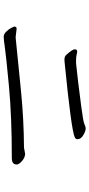

<svg xmlns="http://www.w3.org/2000/svg" viewBox="258 -866 484 1040"><g transform="rotate(90 500.0 -346.0)"><path d="M278 -462Q286 -453 304 -453L318 -454Q683 -490 724 -509Q734 -514 734 -524V-526Q733 -543 711.5 -555.5Q690 -568 677.5 -568Q665 -568 653 -561.5Q641 -555 556 -544Q471 -533 430 -528Q389 -523 359.5 -520Q330 -517 322 -516H309Q288 -516 276.5 -519Q265 -522 260 -522Q247 -522 247 -509Q247 -496 278 -462ZM780 -234Q628 -233 475.5 -218Q323 -203 186 -189H178L136 -194Q124 -194 124 -182Q124 -179 131.5 -164.5Q139 -150 152 -137Q165 -124 179.5 -124Q194 -124 238 -130.5Q282 -137 447 -152.5Q612 -168 836 -168Q871 -168 871 -194V-197Q870 -207 853 -222.5Q836 -238 816 -240H813Z"/></g></svg>

Font: LXGW WenKai TC
Style: Regular
Weight: 400
Designer: LXGW / Fontworks Inc.
Foundry: LXGW / Fontworks Inc.
Version: Version 1.330